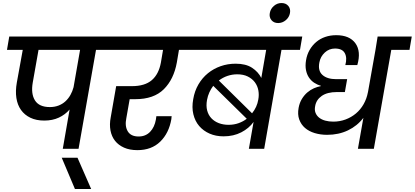

<svg xmlns="http://www.w3.org/2000/svg" viewBox="-20 -981 2735 1266"><path d="M309 -275Q340 -275 366 -285Q392 -295 411.5 -313Q431 -331 444.5 -355Q458 -379 465 -406L508 -652H234L196 -437Q183 -363 210.5 -319Q238 -275 309 -275ZM41 -740H750L734 -652H613L498 0H394L439 -259Q410 -225 368 -205.5Q326 -186 272 -186Q219 -186 180.5 -204.5Q142 -223 118.5 -256Q95 -289 88 -335Q81 -381 91 -437L130 -652H26Z M387 59H491L581 265H474Z M703 -740H1285L1269 -652H1160L1146 -569Q1126 -458 1060 -392.5Q994 -327 872 -327H835L813 -202Q802 -149 822.5 -115Q843 -81 894 -81Q940 -81 969.5 -111.5Q999 -142 1008 -193L1011 -215H1112Q1111 -209 1110.5 -204Q1110 -199 1110 -196Q1094 -103 1036.5 -47Q979 9 886 9Q835 9 798 -7.5Q761 -24 738.5 -52.5Q716 -81 708.5 -120.5Q701 -160 710 -207L746 -413H850Q935 -413 981 -452.5Q1027 -492 1041 -569L1055 -652H688Z M1652 -177Q1622 -135 1571 -108.5Q1520 -82 1454 -82Q1403 -82 1362 -100Q1321 -118 1293.5 -150Q1266 -182 1255 -227.5Q1244 -273 1254 -327Q1263 -381 1288.5 -424.5Q1314 -468 1351 -498Q1388 -528 1434.5 -544.5Q1481 -561 1534 -561Q1601 -561 1642 -534Q1683 -507 1703 -467L1735 -652H1222L1237 -740H1973L1958 -652H1836L1722 0H1621ZM1544 -491Q1511 -491 1480 -480.5Q1449 -470 1423 -450L1642 -234Q1675 -275 1683 -324Q1689 -355 1683.5 -385Q1678 -415 1660.5 -438.5Q1643 -462 1614 -476.5Q1585 -491 1544 -491ZM1487 -158Q1523 -158 1553.5 -169Q1584 -180 1607 -198L1386 -415Q1371 -395 1360.5 -372Q1350 -349 1345 -322Q1338 -283 1346 -252.5Q1354 -222 1374 -201Q1394 -180 1423 -169Q1452 -158 1487 -158Z M1814 -829Q1786 -829 1770 -848Q1754 -867 1759 -895Q1764 -923 1786 -942Q1808 -961 1836 -961Q1865 -961 1881 -942Q1897 -923 1892 -895Q1887 -867 1864.5 -848Q1842 -829 1814 -829Z M2137 -92Q2093 -92 2055 -103.5Q2017 -115 1991 -137.5Q1965 -160 1953 -193.5Q1941 -227 1949 -270Q1955 -303 1970.5 -328.5Q1986 -354 2006.5 -371.5Q2027 -389 2050 -399Q2073 -409 2095 -413V-416Q2072 -422 2051.5 -435.5Q2031 -449 2017 -470Q2003 -491 1997.5 -519.5Q1992 -548 1998 -584Q2004 -621 2021.5 -651.5Q2039 -682 2065 -704Q2091 -726 2124.5 -737.5Q2158 -749 2197 -749Q2285 -749 2323.5 -695.5Q2362 -642 2336 -552H2257Q2270 -600 2253.5 -630.5Q2237 -661 2189 -661Q2150 -661 2121.5 -634.5Q2093 -608 2086 -570Q2075 -515 2106 -487Q2137 -459 2197 -459H2269L2254 -374H2201Q2138 -374 2101.5 -348.5Q2065 -323 2058 -281Q2053 -256 2060.5 -237Q2068 -218 2084.5 -205Q2101 -192 2125 -185.5Q2149 -179 2178 -179Q2220 -179 2258 -193Q2296 -207 2326.5 -232.5Q2357 -258 2377.5 -294Q2398 -330 2406 -373V-372L2456 -653L2470 -740H2695L2680 -652H2560L2445 0H2340L2376 -204Q2336 -151 2274.5 -121.5Q2213 -92 2137 -92Z"/></svg>

Font: SVN-Poppins Medium
Style: Italic
Weight: 500
Italic angle: -10°
Designer: Ninad Kale (Devanagari), Jonny Pinhorn (Latin)
Foundry: Indian Type Foundry
Version: Version 3.002 2017; ttfautohint (v1.8.3)